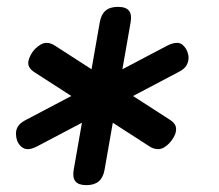

<svg xmlns="http://www.w3.org/2000/svg" viewBox="-20 -610 640 560"><path d="M232 -70Q209 -70 200 -81Q191 -92 195 -115L219 -252L88 -183Q80 -179 73.5 -177Q67 -175 61 -175Q52 -175 45 -180Q38 -185 33.5 -192.5Q29 -200 27.5 -209.5Q26 -219 27 -227Q29 -238 36 -246Q43 -254 57 -261L188 -330L81 -399Q70 -406 65.5 -414Q61 -422 63 -433Q65 -441 70 -450.5Q75 -460 82.5 -467.5Q90 -475 98.5 -480Q107 -485 116 -485Q122 -485 128 -483Q134 -481 140 -477L247 -408L271 -545Q275 -568 288 -579Q301 -590 324 -590Q347 -590 356 -579Q365 -568 361 -545L337 -408L468 -477Q476 -481 483 -483Q490 -485 496 -485Q505 -485 511.5 -480Q518 -475 522.5 -467.5Q527 -460 529 -450.5Q531 -441 529 -433Q527 -422 520 -414Q513 -406 499 -399L368 -330L475 -261Q486 -254 490.5 -246Q495 -238 493 -227Q492 -219 486.5 -209.5Q481 -200 474 -192.5Q467 -185 458.5 -180Q450 -175 441 -175Q435 -175 428.5 -177Q422 -179 416 -183L309 -252L285 -115Q281 -92 268 -81Q255 -70 232 -70Z"/></svg>

Font: Maple Mono NL
Style: Italic
Weight: 400
Italic angle: -10°
Monospace: yes
Designer: subframe7536
Version: Version 7.000